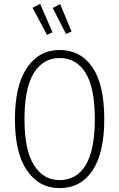

<svg xmlns="http://www.w3.org/2000/svg" viewBox="-20 -949 608 980"><path d="M185.1 -929.2 248 -784.2 220.2 -771 146 -909.2ZM287.1 -928.2 345.2 -788.1 316.9 -775.9 249 -908.2ZM284.2 -693.8Q391.1 -693.8 451.7 -605.7Q512.2 -517.6 512.2 -340.8Q512.2 -168 451.9 -78.4Q391.6 11.2 284.2 11.2Q179.7 11.2 117.9 -78.4Q56.2 -168 56.2 -339.8Q56.2 -513.2 117.9 -603.5Q179.7 -693.8 284.2 -693.8ZM284.2 -652.8Q200.2 -652.8 152.6 -576.2Q105 -499.5 105 -339.8Q105 -183.1 153.1 -106.4Q201.2 -29.8 284.2 -29.8Q370.6 -29.8 417.2 -106Q463.9 -182.1 463.9 -340.8Q463.9 -501.5 416.7 -577.1Q369.6 -652.8 284.2 -652.8Z"/></svg>

Font: Fira Sans Compressed ExtraLight
Style: Regular
Weight: 250
Width: 1
Designer: Carrois Corporate & Edenspiekermann AG
Foundry: Carrois Corporate GbR & Edenspiekermann AG
Version: Version 4.203;PS 004.203;hotconv 1.0.88;makeotf.lib2.5.64775